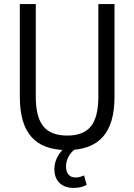

<svg xmlns="http://www.w3.org/2000/svg" viewBox="-20 -725 657 939"><path d="M308 9Q191 9 134 -55Q77 -119 77 -251V-705H155V-253Q155 -152 192 -107Q229 -62 309 -62Q388 -62 424.5 -107Q461 -152 461 -253V-705H540V-251Q540 -119 482.5 -55Q425 9 308 9ZM339 194Q297 194 271.5 170Q246 146 246 102Q246 63 268.5 29.5Q291 -4 329 -29L355 0Q339 9 327 23.5Q315 38 309 55Q303 72 303 90Q303 116 315.5 129.5Q328 143 350 143Q359 143 369.5 140.5Q380 138 391 133L404 179Q390 187 374 190.5Q358 194 339 194Z"/></svg>

Font: Nunito Sans 10pt Condensed
Style: Regular
Weight: 400
Width: 3
Designer: Vernon Adams
Foundry: Vernon Adams
Version: Version 3.101;gftools[0.9.27]